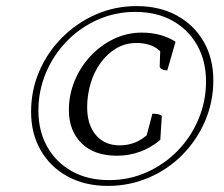

<svg xmlns="http://www.w3.org/2000/svg" viewBox="-20 -750 734 630"><path d="M334 -140Q259 -140 202 -171Q145 -202 113.5 -257Q82 -312 82 -383Q82 -454 109 -516.5Q136 -579 184 -627Q232 -675 294.5 -702.5Q357 -730 428 -730Q504 -730 560.5 -699Q617 -668 648.5 -613Q680 -558 680 -487Q680 -416 653 -353Q626 -290 578.5 -242Q531 -194 468 -167Q405 -140 334 -140ZM338 -159Q404 -159 462 -185Q520 -211 563.5 -256Q607 -301 631.5 -359.5Q656 -418 656 -483Q656 -550 627 -601.5Q598 -653 546 -682Q494 -711 424 -711Q358 -711 300 -685Q242 -659 198.5 -614Q155 -569 130.5 -510.5Q106 -452 106 -387Q106 -320 135 -268.5Q164 -217 216 -188Q268 -159 338 -159ZM364 -239Q289 -239 247.5 -280Q206 -321 206 -389Q206 -439 225 -485Q244 -531 277.5 -566.5Q311 -602 354 -622.5Q397 -643 446 -643Q478 -643 506.5 -635Q535 -627 556 -613L529 -519Q519 -519 512 -522.5Q505 -526 504 -531L506 -592L512 -575Q497 -593 475.5 -601Q454 -609 429 -609Q391 -609 361 -591Q331 -573 309.5 -543Q288 -513 277 -475Q266 -437 266 -398Q266 -341 294.5 -307Q323 -273 373 -273Q400 -273 424.5 -283Q449 -293 471 -315L458 -293L480 -377Q492 -377 500 -375Q508 -373 511 -370L506 -291Q475 -265 439 -252Q403 -239 364 -239Z"/></svg>

Font: Petrona
Style: Italic
Weight: 400
Italic angle: -9°
Designer: Ringo R. Seeber
Foundry: Ringo R. Seeber
Version: Version 2.001; ttfautohint (v1.8.3)